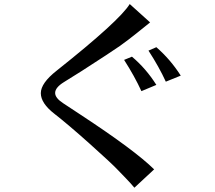

<svg xmlns="http://www.w3.org/2000/svg" viewBox="-20 -836 1040 930"><path d="M254.9 -494.1Q558.6 -735.4 608.4 -816.4L707 -727.5Q686.5 -710.9 644 -676.8Q601.6 -642.6 560.5 -613.3Q518.6 -584 376 -492.2L290 -438.5Q247.1 -412.1 247.1 -385.7Q247.1 -361.3 286.1 -335.9Q325.2 -310.5 369.1 -281.2Q633.8 -107.4 726.6 -15.6L630.9 73.2Q612.3 50.8 591.8 29.8Q571.3 8.8 551.8 -11.7Q519.5 -45.9 414.6 -139.6Q309.6 -233.4 243.7 -284.7Q177.7 -335.9 177.7 -384.8Q177.7 -433.6 254.9 -494.1ZM581.1 -545.9 619.1 -561.5Q687.5 -503.9 737.3 -424.8L665 -394.5Q631.8 -466.8 581.1 -545.9ZM699.2 -590.8 737.3 -607.4Q805.7 -547.9 855.5 -469.7L783.2 -440.4Q750 -512.7 699.2 -590.8Z"/></svg>

Font: GenEi LateGo v2
Style: Medium
Weight: 500
Designer: o_tamon (Modified)
Foundry: o_tamon / Adobe Systems Incorporated / FONT 910 / Philipp H. Poll
Version: Version 2.1;Original Version 1.004